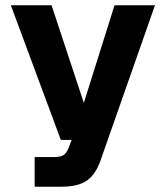

<svg xmlns="http://www.w3.org/2000/svg" viewBox="-20 -556 627 726"><path d="M111 150V38H182Q208 38 219.5 31Q231 24 239 4L251 -27H210L21 -536H175L297 -167L413 -536H566L360 51Q341 105 307.5 127.5Q274 150 213 150Z"/></svg>

Font: Geist
Style: Bold
Weight: 400
Designer: Basement.studio, Andrés Briganti, Mateo Zaragoza
Foundry: Basement.studio, Vercel, Andrés Briganti, Guido Ferreyra, Mateo Zaragoza
Version: Version 1.401